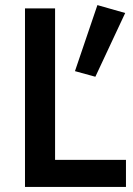

<svg xmlns="http://www.w3.org/2000/svg" viewBox="-20 -733 521 753"><path d="M362 -713 274 -454 354 -432 471 -682ZM78 -700V0H474V-106H196V-700Z"/></svg>

Font: Jost Medium
Style: Regular
Weight: 500
Version: Version 3.710